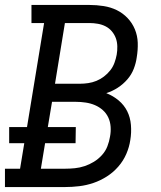

<svg xmlns="http://www.w3.org/2000/svg" viewBox="-30 -755 650 775"><path d="M-10 0V-74H51L68 -177H7V-242H79L148 -662H97V-735H331Q360 -735 388.5 -730.5Q417 -726 441.5 -714Q466 -702 485 -682Q504 -662 514.5 -636.5Q525 -611 526 -582.5Q527 -554 522 -524Q519 -501 510 -477.5Q501 -454 484 -434.5Q467 -415 445.5 -401Q424 -387 399 -379Q427 -368 449 -349.5Q471 -331 483.5 -306Q496 -281 498.5 -250.5Q501 -220 496 -190Q492 -162 480 -134Q468 -106 447.5 -82.5Q427 -59 401 -42.5Q375 -26 347 -16.5Q319 -7 290 -3.5Q261 0 233 0ZM192 -417H293Q309 -417 326 -419.5Q343 -422 359 -428.5Q375 -435 389.5 -446Q404 -457 415 -471Q426 -485 432 -501.5Q438 -518 441 -534Q444 -551 443.5 -568.5Q443 -586 437.5 -601Q432 -616 421.5 -628.5Q411 -641 396.5 -648.5Q382 -656 365 -659Q348 -662 331 -662H232ZM135 -74H233Q252 -74 272 -76Q292 -78 311.5 -84.5Q331 -91 349 -102Q367 -113 381.5 -129Q396 -145 403.5 -164.5Q411 -184 414 -203Q418 -223 416.5 -243.5Q415 -264 407 -281Q399 -298 385 -310.5Q371 -323 353.5 -330.5Q336 -338 316 -341Q296 -344 276 -344H180L163 -242H276L275 -177H152Z"/></svg>

Font: Iosevka HT Extended
Style: Italic
Weight: 400
Width: 7
Italic angle: -9°
Monospace: yes
Designer: Belleve Invis
Foundry: Belleve Invis
Version: Version 32.3.0; ttfautohint (v1.8.4)